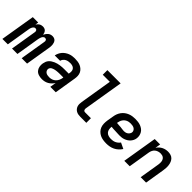

<svg xmlns="http://www.w3.org/2000/svg" viewBox="147 -1716 2705 2705"><g transform="rotate(45 1499.0 -363.5)"><path d="M-2 0 84 -520H192L184 -472Q192 -484 202 -495Q212 -506 224.5 -513.5Q237 -521 251 -524.5Q265 -528 278 -528Q296 -528 311.5 -522.5Q327 -517 337.5 -505.5Q348 -494 354 -478.5Q360 -463 362 -447Q370 -463 380.5 -478Q391 -493 405 -505Q419 -517 436 -522.5Q453 -528 470 -528Q471 -528 471 -528Q471 -528 471 -528Q488 -528 504.5 -522Q521 -516 531.5 -503.5Q542 -491 547.5 -475Q553 -459 555 -442Q557 -425 555.5 -407Q554 -389 551 -371L490 0H382L446 -389Q448 -398 447 -406.5Q446 -415 442 -422Q438 -429 430 -432.5Q422 -436 413 -436Q405 -436 396.5 -431.5Q388 -427 382 -420Q376 -413 372 -404.5Q368 -396 365 -387.5Q362 -379 360 -370.5Q358 -362 356 -354L298 0H190L254 -389Q256 -398 255 -406.5Q254 -415 249.5 -422Q245 -429 237.5 -432.5Q230 -436 221 -436Q212 -436 204 -431.5Q196 -427 190 -420Q184 -413 179.5 -404.5Q175 -396 172 -387.5Q169 -379 167 -370.5Q165 -362 164 -354L106 0Z M791 8Q757 8 725 -2Q693 -12 672.5 -35.5Q652 -59 645.5 -92Q639 -125 645 -159Q649 -180 657 -200.5Q665 -221 679.5 -237.5Q694 -254 713 -266Q732 -278 752 -287Q772 -296 793 -301Q814 -306 835 -309.5Q856 -313 876.5 -314Q897 -315 918 -315H1005L1009 -340Q1012 -360 1007.5 -380Q1003 -400 989 -413Q975 -426 955.5 -431Q936 -436 915 -436Q896 -436 876.5 -432.5Q857 -429 839 -419Q821 -409 808 -392.5Q795 -376 791 -357H684Q689 -382 700 -406Q711 -430 728.5 -450.5Q746 -471 768.5 -486.5Q791 -502 815.5 -511.5Q840 -521 865 -524.5Q890 -528 915 -528Q945 -528 973.5 -524Q1002 -520 1027 -509Q1052 -498 1072.5 -479.5Q1093 -461 1104.5 -436.5Q1116 -412 1117.5 -383Q1119 -354 1114 -325L1061 0H953L968 -91Q968 -91 968 -91Q968 -91 968 -91Q968 -91 968 -91Q968 -91 968 -91Q953 -68 933.5 -48.5Q914 -29 890.5 -16Q867 -3 841.5 2.5Q816 8 791 8ZM848 -84Q873 -84 898 -92.5Q923 -101 942.5 -119.5Q962 -138 973 -162.5Q984 -187 988 -212L989 -223H918Q906 -223 894.5 -222.5Q883 -222 871.5 -221Q860 -220 848.5 -218.5Q837 -217 825 -214Q813 -211 801.5 -207Q790 -203 779.5 -196.5Q769 -190 762 -179.5Q755 -169 753 -158Q750 -140 758 -124Q766 -108 780 -99Q794 -90 812 -87Q830 -84 848 -84Z M1552 0Q1530 0 1509 -3.5Q1488 -7 1470 -17Q1452 -27 1439 -42.5Q1426 -58 1419.5 -77.5Q1413 -97 1413 -118.5Q1413 -140 1417 -162L1496 -643H1355V-735H1619L1522 -147Q1520 -138 1520 -128.5Q1520 -119 1523.5 -110.5Q1527 -102 1535 -97Q1543 -92 1552 -92H1670V0Z M2075 8Q2042 8 2009.5 3Q1977 -2 1949 -15.5Q1921 -29 1899 -51.5Q1877 -74 1865.5 -103.5Q1854 -133 1853 -166Q1852 -199 1857 -232L1874 -332Q1878 -360 1888.5 -387Q1899 -414 1916.5 -438Q1934 -462 1958 -480Q1982 -498 2009.5 -509Q2037 -520 2065 -524Q2093 -528 2120 -528Q2148 -528 2175.5 -524.5Q2203 -521 2227.5 -511.5Q2252 -502 2273 -486.5Q2294 -471 2307 -449Q2320 -427 2325.5 -400Q2331 -373 2326 -345Q2323 -324 2313 -303.5Q2303 -283 2287.5 -266Q2272 -249 2252 -236.5Q2232 -224 2211 -216.5Q2190 -209 2168.5 -206.5Q2147 -204 2125 -204Q2105 -204 2084.5 -205.5Q2064 -207 2043.5 -207.5Q2023 -208 2002.5 -209Q1982 -210 1962 -213Q1958 -187 1962.5 -161.5Q1967 -136 1983 -117.5Q1999 -99 2024 -91.5Q2049 -84 2075 -84Q2094 -84 2113 -87Q2132 -90 2150.5 -98.5Q2169 -107 2184.5 -120Q2200 -133 2212 -150L2300 -108Q2282 -80 2256.5 -56.5Q2231 -33 2201 -18.5Q2171 -4 2139 2Q2107 8 2075 8ZM2128 -291Q2143 -291 2158 -295Q2173 -299 2186.5 -308Q2200 -317 2209 -330.5Q2218 -344 2221 -358Q2224 -377 2215.5 -393.5Q2207 -410 2192 -419.5Q2177 -429 2158.5 -432.5Q2140 -436 2121 -436Q2105 -436 2088.5 -433.5Q2072 -431 2056 -424Q2040 -417 2026.5 -405.5Q2013 -394 2003 -379.5Q1993 -365 1987.5 -349Q1982 -333 1979 -317L1977 -305Q1996 -302 2015 -301.5Q2034 -301 2053 -299.5Q2072 -298 2090.5 -294.5Q2109 -291 2128 -291Z M2427 0 2513 -520H2621L2608 -440Q2621 -461 2640 -478.5Q2659 -496 2681 -507Q2703 -518 2726.5 -523Q2750 -528 2773 -528Q2801 -528 2827 -520Q2853 -512 2871 -493.5Q2889 -475 2899 -450.5Q2909 -426 2912.5 -399Q2916 -372 2914.5 -344Q2913 -316 2908 -288L2861 0H2753L2803 -303Q2805 -319 2806 -335.5Q2807 -352 2804 -367Q2801 -382 2794 -395.5Q2787 -409 2775 -418.5Q2763 -428 2747.5 -432Q2732 -436 2716 -436Q2694 -436 2672 -429.5Q2650 -423 2631.5 -408Q2613 -393 2603 -372Q2593 -351 2589 -329L2535 0Z"/></g></svg>

Font: Iosevka SS04 Semibold Extended
Style: Italic
Weight: 600
Width: 7
Italic angle: -9°
Monospace: yes
Designer: Belleve Invis
Foundry: Belleve Invis
Version: Version 19.0.0; ttfautohint (v1.8.4)